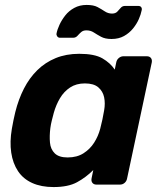

<svg xmlns="http://www.w3.org/2000/svg" viewBox="-20 -748 656 778"><path d="M197 10Q147 10 110.5 -6.5Q74 -23 53 -54.5Q32 -86 25.5 -129.5Q19 -173 28 -226Q31 -245 34.5 -260.5Q38 -276 42 -294Q55 -346 77 -389Q99 -432 131 -463.5Q163 -495 205.5 -512.5Q248 -530 301 -530Q363 -530 395 -511.5Q427 -493 445 -466L451 -495Q453 -506 461.5 -513Q470 -520 480 -520H575Q586 -520 591.5 -513Q597 -506 595 -495L495 -25Q493 -14 485 -7Q477 0 466 0H371Q360 0 354.5 -7Q349 -14 351 -25L358 -59Q328 -29 292 -9.5Q256 10 197 10ZM254 -110Q292 -110 318.5 -127Q345 -144 361.5 -170Q378 -196 386 -226Q391 -245 395 -264Q399 -283 402 -301Q407 -329 402 -353.5Q397 -378 378.5 -394Q360 -410 324 -410Q289 -410 264 -393.5Q239 -377 223 -350Q207 -323 198 -291Q194 -276 190 -260Q186 -244 184 -229Q180 -197 182.5 -170Q185 -143 202 -126.5Q219 -110 254 -110ZM432 -590Q406 -590 389.5 -599Q373 -608 360 -616.5Q347 -625 330 -625Q317 -625 309 -618Q301 -611 294 -603Q287 -595 276 -595H223Q216 -595 212 -600.5Q208 -606 209 -612Q212 -628 221 -647.5Q230 -667 244.5 -685.5Q259 -704 281 -716Q303 -728 331 -728Q359 -728 375 -719.5Q391 -711 404.5 -702Q418 -693 434 -693Q448 -693 455.5 -701Q463 -709 469.5 -716.5Q476 -724 487 -724H540Q549 -724 552.5 -718.5Q556 -713 554 -706Q551 -690 542.5 -670.5Q534 -651 519 -632.5Q504 -614 482.5 -602Q461 -590 432 -590Z"/></svg>

Font: Rubik Light SemiBold
Style: Italic
Weight: 600
Italic angle: -12°
Version: Version 2.104